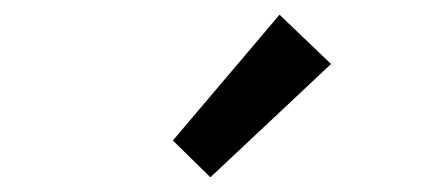

<svg xmlns="http://www.w3.org/2000/svg" viewBox="-20 -814 586 261"><path d="M215 -573ZM215 -623 360 -794 430 -727 266 -573Z"/></svg>

Font: Assistant SemiBold
Style: Regular
Weight: 600
Designer: Hebrew By Ben Nathan, Latin by Paul Hunt
Version: Version 2.001; ttfautohint (v1.6)